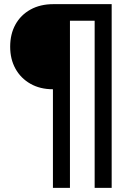

<svg xmlns="http://www.w3.org/2000/svg" viewBox="-20 -725 653 925"><path d="M235 180V-295Q173 -295 126.5 -321.5Q80 -348 54.5 -394Q29 -440 29 -500Q29 -561 54.5 -607Q80 -653 127 -679Q174 -705 237 -705H518V180H436V-625H317V180Z"/></svg>

Font: Nunito Sans 9pt SemiBold
Style: Regular
Weight: 600
Version: Version 3.101;gftools[0.9.27]